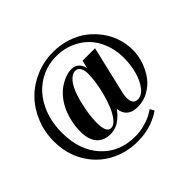

<svg xmlns="http://www.w3.org/2000/svg" viewBox="-173 -939 1165 1165"><g transform="rotate(-45 410.0 -356.0)"><path d="M418 -578.1Q449.2 -578.1 467.5 -560.5Q485.8 -543 491.2 -515.1L503.9 -565.9H610.8L538.1 -256.8Q533.2 -236.8 533.2 -216.8Q533.2 -162.1 575.2 -162.1Q609.4 -162.1 637.2 -198.5Q665 -234.9 679.4 -288.8Q693.8 -342.8 693.8 -399.9Q693.8 -467.8 671.6 -524.4Q649.4 -581.1 611.1 -618.9Q572.8 -656.7 521.2 -677.5Q469.7 -698.2 411.1 -698.2Q324.2 -698.2 254.6 -653.8Q185.1 -609.4 145.5 -528.6Q106 -447.8 106 -345.2Q106 -194.8 188.2 -104.5Q270.5 -14.2 404.8 -14.2Q445.8 -14.2 483.2 -24.2Q520.5 -34.2 539.3 -43.7Q558.1 -53.2 584 -69.8L599.1 -43Q567.9 -20 515.6 -1Q463.4 18.1 394 18.1Q294.4 18.1 212.4 -26.9Q130.4 -71.8 82.3 -154.8Q34.2 -237.8 34.2 -342.8Q34.2 -423.3 63.5 -495.1Q92.8 -566.9 143.1 -618.4Q193.4 -669.9 264.2 -700Q335 -730 415 -730Q478 -730 534.4 -711.2Q590.8 -692.4 632.6 -660.2Q674.3 -627.9 704.8 -585.7Q735.4 -543.5 750.7 -495.4Q766.1 -447.3 766.1 -397.9Q766.1 -347.7 749.5 -299.3Q732.9 -251 704.3 -213.4Q675.8 -175.8 633.5 -152.8Q591.3 -129.9 543.9 -129.9Q454.1 -129.9 443.8 -210.9Q431.6 -195.3 421.4 -184.6Q411.1 -173.8 393.8 -159.7Q376.5 -145.5 354.2 -137.7Q332 -129.9 307.1 -129.9Q284.7 -129.9 265.1 -136.7Q245.6 -143.6 228 -158.9Q210.4 -174.3 200.2 -203.4Q189.9 -232.4 189.9 -272.9Q189.9 -324.2 206.1 -381.1Q222.2 -438 253.9 -481Q288.1 -527.8 334.5 -553Q380.9 -578.1 418 -578.1ZM428.2 -554.2Q402.8 -554.2 377 -525.4Q351.1 -496.6 331.1 -434.1Q316.9 -390.1 307.4 -335.4Q297.9 -280.8 297.9 -237.8Q297.9 -153.8 337.9 -153.8Q360.8 -153.8 383.1 -181.2Q405.3 -208.5 421.6 -247.8Q438 -287.1 450.2 -335Q472.2 -420.9 472.2 -485.8Q472.2 -515.6 461.4 -534.9Q450.7 -554.2 428.2 -554.2Z"/></g></svg>

Font: Flanker Steampunk
Style: Bold
Weight: 700
Designer: Alexey Kryukov, Leonardo Di Lena
Foundry: Alexey Kryukov, Leonardo Di Lena
Version: 1.210